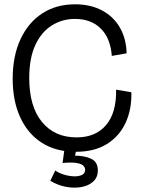

<svg xmlns="http://www.w3.org/2000/svg" viewBox="-20 -693 661 893"><path d="M333 13Q240 13 174.5 -29Q109 -71 74 -147.5Q39 -224 39 -326Q39 -433 75.5 -511Q112 -589 177 -631Q242 -673 329 -673Q401 -673 454.5 -644.5Q508 -616 537.5 -565Q567 -514 569 -445L500 -433Q494 -515 449 -560Q404 -605 328 -605Q270 -605 221.5 -575Q173 -545 144.5 -484Q116 -423 116 -330Q116 -198 175 -126Q234 -54 336 -54Q425 -54 473.5 -111.5Q522 -169 520 -276L591 -264Q593 -184 564 -121.5Q535 -59 477 -23Q419 13 333 13ZM214 148 237 100Q252 111 275.5 118.5Q299 126 322 127Q345 128 360.5 121Q376 114 376 96Q376 87 368.5 78.5Q361 70 338.5 65.5Q316 61 271 65L281 -8H337L329 31Q373 31 404 45.5Q435 60 435 99Q435 132 413.5 151.5Q392 171 358.5 177Q325 183 287 176Q249 169 214 148Z"/></svg>

Font: Bricolage Grotesque 48pt Light
Style: Regular
Weight: 300
Designer: Mathieu Triay
Foundry: Atelier Triay
Version: Version 1.000; ttfautohint (v1.8.4.7-5d5b);gftools[0.9.32]